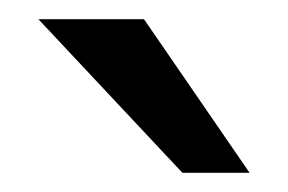

<svg xmlns="http://www.w3.org/2000/svg" viewBox="-20 -760 300 200"><path d="M170 -580 20 -740H130L240 -580Z"/></svg>

Font: Golos Text VF
Style: Regular
Weight: 400
Designer: A.Korolkova, Vitaly Kuzmin
Foundry: ParaType Ltd
Version: Version 2.003